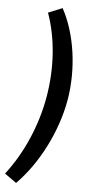

<svg xmlns="http://www.w3.org/2000/svg" viewBox="-104 -755 459 962"><g transform="rotate(5 125.5 -273.5)"><path d="M171 -720 100 -691C145 -566 155 -417 130 -271C105 -125 43 18 -44 131L15 173C124 63 208 -104 236 -263C263 -420 239 -596 171 -720Z"/></g></svg>

Font: Fixel Display 20240404 Medium
Style: Italic
Weight: 500
Italic angle: -10°
Designer: AlfaBravo + MacPaw
Foundry: Kyrylo Tkachov, Marchela Mozhyna, Serhii Makarenko, Maria Weinstein, Zakhar Kryvoshyya
Version: Version 1.211;Glyphs 3.2 (3225)